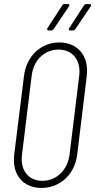

<svg xmlns="http://www.w3.org/2000/svg" viewBox="-20 -917 468 945"><path d="M219 -767H232C237 -767 241 -770 244 -774L319 -885C324 -892 322 -897 314 -897H298C293 -897 288 -895 286 -890L214 -779C209 -772 213 -767 219 -767ZM326 -767H339C343 -767 348 -770 351 -774L426 -885C431 -892 428 -897 421 -897H406C401 -897 396 -895 393 -890L321 -779C316 -772 318 -767 326 -767ZM184 8C275 8 348 -58 360 -156L407 -543C419 -641 363 -708 272 -708C181 -708 110 -641 98 -543L50 -156C38 -58 93 8 184 8ZM189 -27C120 -27 79 -79 88 -154L136 -545C145 -621 199 -673 268 -673C337 -673 379 -621 370 -545L322 -154C312 -79 257 -27 189 -27Z"/></svg>

Font: Barlow Condensed ExtraLight
Style: Italic
Weight: 275
Width: 3
Italic angle: -7°
Designer: Jeremy Tribby
Foundry: Tribby Type
Version: Version 1.422;hotconv 1.0.109;makeotfexe 2.5.65596